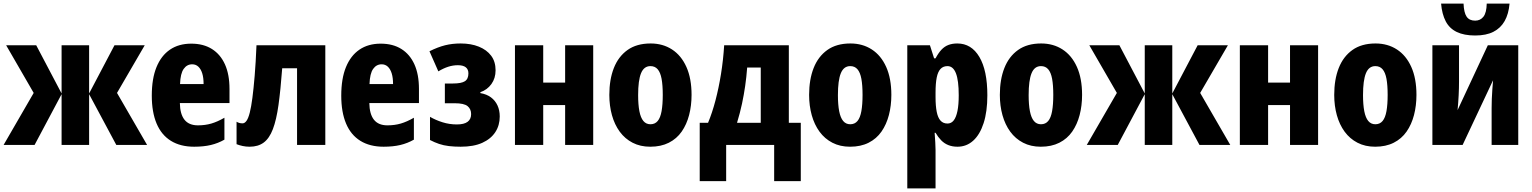

<svg xmlns="http://www.w3.org/2000/svg" viewBox="-21 -800 8457 1060"><path d="M778 -550 625 -287 791 0H621L471 -280V0H319V-280L170 0H-1L165 -287L13 -550H179L319 -284V-550H471V-284L611 -550Z M1035 -559Q1102 -559 1149 -529.5Q1196 -500 1221 -444.5Q1246 -389 1246 -309V-231H972Q973 -170 997.5 -139Q1022 -108 1072 -108Q1112 -108 1146 -118Q1180 -128 1218 -150V-29Q1183 -9 1143 0.5Q1103 10 1051 10Q975 10 922.5 -22.5Q870 -55 843.5 -118Q817 -181 817 -272Q817 -366 843 -429.5Q869 -493 917.5 -526Q966 -559 1035 -559ZM1040 -445Q1011 -445 993 -419.5Q975 -394 973 -336H1103Q1103 -371 1095.5 -395Q1088 -419 1074 -432Q1060 -445 1040 -445Z M1775 0H1619V-423H1537Q1528 -303 1516.5 -220.5Q1505 -138 1485.5 -87Q1466 -36 1435 -13Q1404 10 1357 10Q1337 10 1318.5 6Q1300 2 1285 -4V-128Q1291 -124 1299.5 -121.5Q1308 -119 1318 -119Q1330 -119 1340 -133Q1350 -147 1358 -178.5Q1366 -210 1372.5 -260Q1379 -310 1385 -381.5Q1391 -453 1395 -550H1775Z M2081 -559Q2148 -559 2195 -529.5Q2242 -500 2267 -444.5Q2292 -389 2292 -309V-231H2018Q2019 -170 2043.5 -139Q2068 -108 2118 -108Q2158 -108 2192 -118Q2226 -128 2264 -150V-29Q2229 -9 2189 0.5Q2149 10 2097 10Q2021 10 1968.5 -22.5Q1916 -55 1889.5 -118Q1863 -181 1863 -272Q1863 -366 1889 -429.5Q1915 -493 1963.5 -526Q2012 -559 2081 -559ZM2086 -445Q2057 -445 2039 -419.5Q2021 -394 2019 -336H2149Q2149 -371 2141.5 -395Q2134 -419 2120 -432Q2106 -445 2086 -445Z M2522 -560Q2579 -560 2622.5 -542.5Q2666 -525 2690.5 -492.5Q2715 -460 2715 -412Q2715 -368 2692 -336Q2669 -304 2631 -291V-286Q2666 -280 2689.5 -262.5Q2713 -245 2725.5 -218Q2738 -191 2738 -157Q2738 -108 2713.5 -70.5Q2689 -33 2641.5 -11.5Q2594 10 2522 10Q2487 10 2457.5 6.5Q2428 3 2403 -5.5Q2378 -14 2353 -27V-155Q2384 -137 2422 -125Q2460 -113 2501 -113Q2541 -113 2560.5 -127.5Q2580 -142 2580 -170Q2580 -198 2560.5 -214Q2541 -230 2489 -230H2435V-339H2480Q2526 -339 2545.5 -351.5Q2565 -364 2565 -395Q2565 -417 2550.5 -428.5Q2536 -440 2507 -440Q2480 -440 2453.5 -431.5Q2427 -423 2399 -406L2350 -517Q2396 -540 2436 -550Q2476 -560 2522 -560Z M2978 -550V-344H3099V-550H3254V0H3099V-220H2978V0H2822V-550Z M3797 -276Q3797 -217 3783.5 -165Q3770 -113 3742.5 -73.5Q3715 -34 3671.5 -12Q3628 10 3569 10Q3514 10 3471.5 -12Q3429 -34 3400.5 -73Q3372 -112 3357.5 -164Q3343 -216 3343 -276Q3343 -361 3368 -424.5Q3393 -488 3443.5 -524Q3494 -560 3571 -560Q3638 -560 3689 -527Q3740 -494 3768.5 -430.5Q3797 -367 3797 -276ZM3502 -275Q3502 -222 3509 -186Q3516 -150 3531 -132Q3546 -114 3570 -114Q3595 -114 3610 -132Q3625 -150 3631.5 -186.5Q3638 -223 3638 -276Q3638 -330 3631.5 -365Q3625 -400 3610 -417.5Q3595 -435 3570 -435Q3534 -435 3518 -395.5Q3502 -356 3502 -275Z M4334 -550V-122H4400V200H4253V0H3988V200H3842V-122H3888Q3911 -177 3929 -245.5Q3947 -314 3959.5 -391.5Q3972 -469 3977 -550ZM4104 -427Q4100 -374 4093 -325.5Q4086 -277 4075.5 -227.5Q4065 -178 4048 -122H4179V-427Z M4900 -276Q4900 -217 4886.5 -165Q4873 -113 4845.5 -73.5Q4818 -34 4774.5 -12Q4731 10 4672 10Q4617 10 4574.5 -12Q4532 -34 4503.5 -73Q4475 -112 4460.5 -164Q4446 -216 4446 -276Q4446 -361 4471 -424.5Q4496 -488 4546.5 -524Q4597 -560 4674 -560Q4741 -560 4792 -527Q4843 -494 4871.5 -430.5Q4900 -367 4900 -276ZM4605 -275Q4605 -222 4612 -186Q4619 -150 4634 -132Q4649 -114 4673 -114Q4698 -114 4713 -132Q4728 -150 4734.5 -186.5Q4741 -223 4741 -276Q4741 -330 4734.5 -365Q4728 -400 4713 -417.5Q4698 -435 4673 -435Q4637 -435 4621 -395.5Q4605 -356 4605 -275Z M5264 -560Q5342 -560 5386 -485.5Q5430 -411 5430 -274Q5430 -184 5409.5 -120.5Q5389 -57 5352 -23.5Q5315 10 5265 10Q5237 10 5214.5 1Q5192 -8 5175 -25.5Q5158 -43 5144 -67H5139Q5141 -38 5142.5 -14Q5144 10 5144 28V240H4988V-550H5113L5136 -478H5144Q5160 -508 5177 -526Q5194 -544 5215.5 -552Q5237 -560 5264 -560ZM5210 -435Q5186 -435 5171.5 -419.5Q5157 -404 5150.5 -372Q5144 -340 5144 -289V-264Q5144 -215 5150.5 -182.5Q5157 -150 5171.5 -134Q5186 -118 5210 -118Q5231 -118 5244.5 -135.5Q5258 -153 5265 -187.5Q5272 -222 5272 -274Q5272 -356 5256.5 -395.5Q5241 -435 5210 -435Z M5953 -276Q5953 -217 5939.5 -165Q5926 -113 5898.5 -73.5Q5871 -34 5827.5 -12Q5784 10 5725 10Q5670 10 5627.5 -12Q5585 -34 5556.5 -73Q5528 -112 5513.5 -164Q5499 -216 5499 -276Q5499 -361 5524 -424.5Q5549 -488 5599.5 -524Q5650 -560 5727 -560Q5794 -560 5845 -527Q5896 -494 5924.5 -430.5Q5953 -367 5953 -276ZM5658 -275Q5658 -222 5665 -186Q5672 -150 5687 -132Q5702 -114 5726 -114Q5751 -114 5766 -132Q5781 -150 5787.5 -186.5Q5794 -223 5794 -276Q5794 -330 5787.5 -365Q5781 -400 5766 -417.5Q5751 -435 5726 -435Q5690 -435 5674 -395.5Q5658 -356 5658 -275Z M6758 -550 6605 -287 6771 0H6601L6451 -280V0H6299V-280L6150 0H5979L6145 -287L5993 -550H6159L6299 -284V-550H6451V-284L6591 -550Z M6980 -550V-344H7101V-550H7256V0H7101V-220H6980V0H6824V-550Z M7799 -276Q7799 -217 7785.5 -165Q7772 -113 7744.5 -73.5Q7717 -34 7673.5 -12Q7630 10 7571 10Q7516 10 7473.5 -12Q7431 -34 7402.5 -73Q7374 -112 7359.5 -164Q7345 -216 7345 -276Q7345 -361 7370 -424.5Q7395 -488 7445.5 -524Q7496 -560 7573 -560Q7640 -560 7691 -527Q7742 -494 7770.5 -430.5Q7799 -367 7799 -276ZM7504 -275Q7504 -222 7511 -186Q7518 -150 7533 -132Q7548 -114 7572 -114Q7597 -114 7612 -132Q7627 -150 7633.5 -186.5Q7640 -223 7640 -276Q7640 -330 7633.5 -365Q7627 -400 7612 -417.5Q7597 -435 7572 -435Q7536 -435 7520 -395.5Q7504 -356 7504 -275Z M8313 -780Q8308 -723 8286 -684Q8264 -645 8224 -624.5Q8184 -604 8123 -604Q8062 -604 8021.5 -623.5Q7981 -643 7960.5 -682.5Q7940 -722 7935 -780H8059Q8061 -730 8076 -708Q8091 -686 8123 -686Q8152 -686 8169 -708Q8186 -730 8187 -780ZM8034 -350Q8034 -332 8033.5 -312.5Q8033 -293 8032 -273.5Q8031 -254 8029.5 -233.5Q8028 -213 8026 -192L8193 -550H8361V0H8214V-202Q8214 -227 8215 -254Q8216 -281 8218 -307Q8220 -333 8222 -357L8054 0H7887V-550H8034Z"/></svg>

Font: Noto Sans Display Condensed ExtraBold
Style: Regular
Weight: 800
Width: 3
Designer: Monotype Design Team
Foundry: Monotype Imaging Inc.
Version: Version 2.003